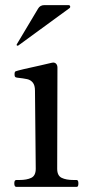

<svg xmlns="http://www.w3.org/2000/svg" viewBox="-20 -732 365 752"><path d="M44 0Q36 0 36 -14Q36 -27 44 -27H56Q85 -27 102.5 -35.5Q120 -44 120 -71L117 -377Q117 -398 108.5 -408.5Q100 -419 86.5 -422Q73 -425 46 -428Q40 -429 38.5 -432Q37 -435 37 -441Q37 -446 38 -449Q39 -452 42 -453Q56 -458 139 -476L182 -486L188 -487Q196 -487 200.5 -481.5Q205 -476 205 -467L204 -71Q204 -44 221.5 -35.5Q239 -27 268 -27H280Q287 -27 287 -14Q287 -7 285.5 -3.5Q284 0 280 0ZM252 -700Q255 -702 255 -705Q255 -712 248 -712H154Q137 -712 129 -698L46 -559L45 -556Q45 -555 46 -554Q47 -553 49 -553L52 -554Z"/></svg>

Font: Shippori Mincho B1 Medium
Style: Regular
Weight: 500
Designer: FONTDASU
Foundry: FONTDASU / Google Inc. / but / Adobe
Version: Version 3.110; ttfautohint (v1.8.3)